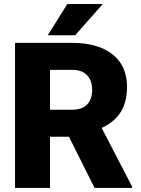

<svg xmlns="http://www.w3.org/2000/svg" viewBox="-20 -921 692 941"><path d="M317.9 -251H225.1V0H53.7V-710.9H333.5Q460 -710.9 531.2 -654.8Q602.5 -598.6 602.5 -496.1Q602.5 -421.9 572.5 -373Q542.5 -324.2 478.5 -293.9L627 -7.3V0H443.4ZM225.1 -383.3H333.5Q382.3 -383.3 407 -408.9Q431.6 -434.6 431.6 -480.5Q431.6 -526.4 406.7 -552.5Q381.8 -578.6 333.5 -578.6H225.1ZM310.1 -901.4H483.9L348.1 -748H213.9Z"/></svg>

Font: Sadagaat-English
Style: Regular
Weight: 900
Designer: Ahmed alsheikh
Foundry: Ahmed alsheikh Design
Version: Version 2.137;January 17, 2018;FontCreator 11.0.0.2408 64-bi